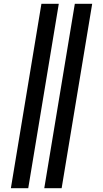

<svg xmlns="http://www.w3.org/2000/svg" viewBox="-20 -843 540 1006"><path d="M212 143 372 -823H463L303 143ZM37 143 197 -823H288L128 143Z"/></svg>

Font: Iosevka Slab Extrabold
Style: Italic
Weight: 800
Italic angle: -9°
Monospace: yes
Designer: Belleve Invis
Foundry: Belleve Invis
Version: Version 11.1.0; ttfautohint (v1.8.3)